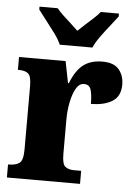

<svg xmlns="http://www.w3.org/2000/svg" viewBox="-54 -808 604 850"><g transform="rotate(5 248.0 -383.0)"><path d="M9 0V-58H13Q43 -58 59.5 -70Q76 -82 76 -130V-411Q76 -455 62.5 -467Q49 -479 20 -479H16V-536H223L242 -440H246Q268 -497 301 -522.5Q334 -548 386 -548Q437 -548 459.5 -521Q482 -494 482 -454Q482 -402 446 -379.5Q410 -357 351 -357Q351 -398 344 -420Q337 -442 313 -442Q292 -442 278 -417.5Q264 -393 256.5 -355.5Q249 -318 249 -277V-125Q249 -80 263.5 -69Q278 -58 302 -58H334V0ZM191 -606Q181 -629 161.5 -655.5Q142 -682 121.5 -708Q101 -734 87 -753V-766H168Q177 -754 194.5 -737.5Q212 -721 231 -704Q250 -687 263 -674Q276 -687 295 -704Q314 -721 332 -737.5Q350 -754 359 -766H440V-753Q426 -734 405 -708Q384 -682 365 -655.5Q346 -629 336 -606Z"/></g></svg>

Font: Noto Serif Hebrew Condensed Black
Style: Regular
Weight: 900
Width: 3
Designer: Monotype Design Team
Foundry: Monotype Imaging Inc.
Version: Version 2.004; ttfautohint (v1.8.4.7-5d5b)